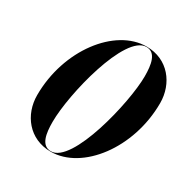

<svg xmlns="http://www.w3.org/2000/svg" viewBox="-174 -906 1031 1063"><g transform="rotate(30 341.5 -375.0)"><path d="M462 -760C261 -760 71 -513 71 -224C71 -100 154 10 292 10C493 10 683 -237 683 -526C683 -650 600 -760 462 -760ZM462 -757.5C524 -757.5 535 -686.5 535 -611C535 -445 428 7.5 292 7.5C230 7.5 219 -63.5 219 -139C219 -315 326 -757.5 462 -757.5Z"/></g></svg>

Font: Bodoni* 72pt
Style: Bold Italic
Weight: 700
Italic angle: -13°
Version: Version 2.3